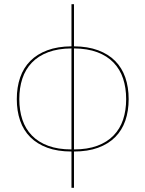

<svg xmlns="http://www.w3.org/2000/svg" viewBox="-20 -720 697 920"><path d="M334.5 -4Q399 -4 446.2 -21.5Q493.5 -39 524.2 -70.8Q555 -102.5 569.8 -146.8Q584.5 -191 584.5 -245Q584.5 -299 569.8 -343.5Q555 -388 524.2 -420Q493.5 -452 446.2 -469.8Q399 -487.5 334.5 -488ZM322.5 -488Q258 -487.5 210.8 -469.8Q163.5 -452 132.8 -420Q102 -388 87.2 -343.5Q72.5 -299 72.5 -245Q72.5 -191 87.2 -146.8Q102 -102.5 132.8 -70.8Q163.5 -39 210.8 -21.5Q258 -4 322.5 -4ZM334.5 -498Q400.5 -497.5 449.8 -479.2Q499 -461 531.8 -428Q564.5 -395 580.5 -348.5Q596.5 -302 596.5 -245Q596.5 -188 580.5 -141.8Q564.5 -95.5 531.8 -62.8Q499 -30 449.8 -12Q400.5 6 334.5 6V180H322.5V6Q256.5 6 207.2 -12Q158 -30 125.2 -62.8Q92.5 -95.5 76.5 -141.8Q60.5 -188 60.5 -245Q60.5 -302 76.5 -348.5Q92.5 -395 125.2 -428Q158 -461 207.2 -479.2Q256.5 -497.5 322.5 -498V-700H334.5Z"/></svg>

Font: Lato 2
Style: Regular
Weight: 100
Designer: Lukasz Dziedzic with Adam Twardoch and Botio Nikoltchev
Foundry: tyPoland Lukasz Dziedzic
Version: Version 2.015; 2015-08-06; http://www.latofonts.com/